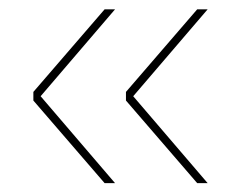

<svg xmlns="http://www.w3.org/2000/svg" viewBox="-20 -454 519 423"><path d="M273.5 -242 437.5 -50.5H414.5L257.5 -232.5V-251.5L414.5 -433.5H437.5ZM69.5 -242 233.5 -50.5H210.5L53.5 -232.5V-251.5L210.5 -433.5H233.5Z"/></svg>

Font: Anek Telugu Thin
Style: Regular
Weight: 250
Version: Version 1.003